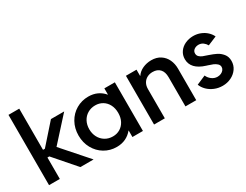

<svg xmlns="http://www.w3.org/2000/svg" viewBox="-74 -1262 2282 1779"><g transform="rotate(-30 1066.5 -372.0)"><path d="M59.6 -752H174.8V-311.5H194.8L380.9 -521.5H522.5L296.4 -272L536.1 0H394.5L194.8 -229.5H174.8V0H59.6Z M951.7 -69.3H949.7Q919.4 -32.2 877.2 -12.2Q835 7.8 781.7 7.8Q710.9 7.8 652.3 -27.1Q593.8 -62 559.8 -123.3Q525.9 -184.6 525.9 -260.7Q525.9 -337.4 560.3 -398.9Q594.7 -460.4 653.8 -494.9Q712.9 -529.3 783.7 -529.3Q835.9 -529.3 878.2 -509.8Q920.4 -490.2 950.2 -454.1H951.7V-520.5H1064V0H951.7ZM949.7 -259.8Q949.7 -309.6 930.2 -347.4Q910.6 -385.3 876.2 -406Q841.8 -426.8 798.3 -426.8Q753.4 -426.8 717.3 -405.5Q681.2 -384.3 661.1 -346.7Q641.1 -309.1 641.1 -261.7Q641.1 -215.3 660.9 -177.2Q680.7 -139.2 717 -116.9Q753.4 -94.7 799.3 -94.7Q842.3 -94.7 876.2 -115Q910.2 -135.3 929.9 -172.6Q949.7 -210 949.7 -259.8Z M1183.1 -521.5H1296.4V-455.1H1298.8Q1323.2 -490.7 1365 -509.8Q1406.7 -528.8 1456.5 -529.3Q1514.2 -529.3 1554.2 -502.9Q1594.2 -476.6 1614.3 -433.1Q1634.3 -389.6 1634.3 -337.9V0H1519V-312.5Q1519 -369.1 1491.2 -398.9Q1463.4 -428.7 1413.6 -428.7Q1380.9 -428.7 1354.7 -415Q1328.6 -401.4 1313.5 -375.2Q1298.3 -349.1 1298.3 -312.5V0H1183.1Z M1717.8 -117.2 1815.4 -159.2Q1827.1 -130.4 1854.7 -109.6Q1882.3 -88.9 1915 -88.9Q1935.5 -88.9 1953.4 -96.9Q1971.2 -105 1981.7 -118.9Q1992.2 -132.8 1992.2 -149.4Q1992.2 -169.9 1975.8 -184.8Q1959.5 -199.7 1938.2 -208.5Q1917 -217.3 1886.7 -226.6Q1882.8 -227.5 1879.6 -228.8Q1876.5 -230 1874 -230.5Q1732.9 -274.4 1732.4 -380.9Q1732.4 -424.8 1755.9 -458.5Q1779.3 -492.2 1818.6 -510.5Q1857.9 -528.8 1905.3 -529.3Q1947.3 -529.3 1983.4 -514.6Q2019.5 -500 2045.4 -475.8Q2071.3 -451.7 2085 -421.9L1989.3 -381.8Q1977.1 -403.8 1957 -418.9Q1937 -434.1 1908.2 -434.6Q1879.4 -434.1 1860.1 -419.2Q1840.8 -404.3 1840.8 -379.9Q1840.8 -358.9 1854.2 -345.5Q1867.7 -332 1887.7 -323.7Q1907.7 -315.4 1945.3 -303.7Q1985.8 -290 2017.6 -274.4Q2049.3 -258.8 2074.5 -228.3Q2099.6 -197.8 2099.6 -152.3Q2099.6 -106.4 2074.2 -69.8Q2048.8 -33.2 2006.6 -12.7Q1964.4 7.8 1915 7.8Q1869.1 7.8 1828.6 -9Q1788.1 -25.9 1759.3 -54.4Q1730.5 -83 1717.8 -117.2Z"/></g></svg>

Font: Reddit Sans Chocolate SemiBold
Style: Regular
Weight: 600
Designer: Stephen Hutchings
Foundry: Reddit
Version: Version 1.011